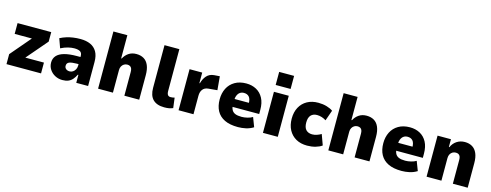

<svg xmlns="http://www.w3.org/2000/svg" viewBox="-24 -1513 5847 2286"><g transform="rotate(15 2899.0 -370.0)"><path d="M52 0V-123L301 -415L294 -373H53V-506H468V-389L215 -94L221 -133H478V0Z M742 11Q693 11 651.5 -11Q610 -33 585 -71Q560 -109 560 -157Q560 -207 590 -241Q620 -275 681.5 -292.5Q743 -310 838 -310H902V-222H859Q828 -222 805.5 -219Q783 -216 767.5 -210Q752 -204 744.5 -192.5Q737 -181 737 -163Q737 -140 754.5 -125.5Q772 -111 800 -111Q821 -111 839.5 -123Q858 -135 869.5 -156.5Q881 -178 881 -207V-322Q881 -361 856.5 -376Q832 -391 784 -391Q750 -391 708.5 -381Q667 -371 620 -347L579 -461Q618 -481 657 -493Q696 -505 738 -511Q780 -517 827 -517Q898 -517 949.5 -494Q1001 -471 1029.5 -422.5Q1058 -374 1058 -296V0H912V-98H905Q888 -63 866.5 -38.5Q845 -14 815.5 -1.5Q786 11 742 11Z M1181 0V-705H1353V-420H1360Q1382 -463 1421.5 -490Q1461 -517 1516 -517Q1570 -517 1608.5 -494Q1647 -471 1667.5 -423Q1688 -375 1688 -302V0H1505V-292Q1505 -319 1498 -335.5Q1491 -352 1477 -359.5Q1463 -367 1444 -367Q1422 -367 1404 -356Q1386 -345 1375 -325.5Q1364 -306 1364 -279V0Z M1998 11Q1906 11 1858.5 -36.5Q1811 -84 1811 -179V-705H1994V-190Q1994 -169 1998.5 -155Q2003 -141 2013 -133.5Q2023 -126 2039 -126Q2054 -126 2065.5 -128Q2077 -130 2089 -133L2105 -8Q2078 3 2054.5 7Q2031 11 1998 11Z M2173 0V-506H2329V-376H2335Q2350 -433 2383.5 -470.5Q2417 -508 2473 -513L2543 -518L2558 -350L2447 -340Q2404 -336 2380.5 -306.5Q2357 -277 2357 -227V0Z M2906 11Q2806 11 2741 -20.5Q2676 -52 2644 -111Q2612 -170 2612 -253Q2612 -329 2642 -388.5Q2672 -448 2730.5 -482.5Q2789 -517 2872 -517Q2941 -517 2995.5 -487.5Q3050 -458 3081 -400Q3112 -342 3112 -256V-205H2759V-302H2970L2960 -287Q2960 -349 2937 -375Q2914 -401 2873 -401Q2845 -401 2824.5 -387Q2804 -373 2792.5 -345.5Q2781 -318 2781 -276V-240Q2781 -197 2794.5 -170Q2808 -143 2837.5 -130.5Q2867 -118 2917 -118Q2951 -118 2988 -127Q3025 -136 3051 -152L3095 -37Q3051 -10 3002.5 0.5Q2954 11 2906 11Z M3212 -590V-751H3396V-590ZM3213 0V-506H3396V0Z M3759 11Q3679 11 3621.5 -21.5Q3564 -54 3532 -113Q3500 -172 3500 -253Q3500 -334 3532 -393Q3564 -452 3622 -484.5Q3680 -517 3759 -517Q3815 -517 3863 -503Q3911 -489 3940 -467L3894 -337Q3870 -353 3841 -362.5Q3812 -372 3782 -372Q3734 -372 3706.5 -343Q3679 -314 3679 -253Q3679 -191 3707 -162.5Q3735 -134 3783 -134Q3811 -134 3840.5 -144Q3870 -154 3893 -168L3940 -39Q3911 -17 3863 -3Q3815 11 3759 11Z M4019 0V-705H4191V-420H4198Q4220 -463 4259.5 -490Q4299 -517 4354 -517Q4408 -517 4446.5 -494Q4485 -471 4505.5 -423Q4526 -375 4526 -302V0H4343V-292Q4343 -319 4336 -335.5Q4329 -352 4315 -359.5Q4301 -367 4282 -367Q4260 -367 4242 -356Q4224 -345 4213 -325.5Q4202 -306 4202 -279V0Z M4923 11Q4823 11 4758 -20.5Q4693 -52 4661 -111Q4629 -170 4629 -253Q4629 -329 4659 -388.5Q4689 -448 4747.5 -482.5Q4806 -517 4889 -517Q4958 -517 5012.5 -487.5Q5067 -458 5098 -400Q5129 -342 5129 -256V-205H4776V-302H4987L4977 -287Q4977 -349 4954 -375Q4931 -401 4890 -401Q4862 -401 4841.5 -387Q4821 -373 4809.5 -345.5Q4798 -318 4798 -276V-240Q4798 -197 4811.5 -170Q4825 -143 4854.5 -130.5Q4884 -118 4934 -118Q4968 -118 5005 -127Q5042 -136 5068 -152L5112 -37Q5068 -10 5019.5 0.5Q4971 11 4923 11Z M5230 0V-506H5395V-410H5401Q5424 -461 5467 -489Q5510 -517 5565 -517Q5619 -517 5657.5 -493.5Q5696 -470 5716.5 -422.5Q5737 -375 5737 -302V0H5554V-292Q5554 -319 5547 -335.5Q5540 -352 5526.5 -359.5Q5513 -367 5493 -367Q5471 -367 5453 -356.5Q5435 -346 5424 -326Q5413 -306 5413 -279V0Z"/></g></svg>

Font: Nunito Sans 7pt SemiCondensed Black
Style: Regular
Weight: 900
Width: 4
Designer: Vernon Adams
Foundry: Vernon Adams
Version: Version 3.101;gftools[0.9.27]